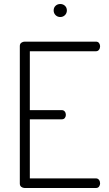

<svg xmlns="http://www.w3.org/2000/svg" viewBox="-20 -939 543 959"><path d="M129 -389H288Q298 -389 303.5 -382Q309 -375 309 -365Q309 -357 304 -350Q299 -343 288 -343H129V-48H459Q469 -48 474.5 -40.5Q480 -33 480 -23Q480 -15 475 -7.5Q470 0 459 0H103Q94 0 86.5 -5.5Q79 -11 79 -22V-709Q79 -720 86.5 -725.5Q94 -731 103 -731H459Q470 -731 475 -723.5Q480 -716 480 -708Q480 -698 474.5 -690.5Q469 -683 459 -683H129ZM281 -919Q295 -919 304.5 -910Q314 -901 314 -887Q314 -873 304.5 -863.5Q295 -854 281 -854Q267 -854 257.5 -863.5Q248 -873 248 -887Q248 -901 257.5 -910Q267 -919 281 -919Z"/></svg>

Font: AkaAcidDosis
Style: Light
Weight: 300
Designer: Edgar Tolentino, Pablo Impallari, Igino Marini, Aka-Acid
Foundry: Edgar Tolentino, Pablo Impallari, Igino Marini, Aka-Acid
Version: Version 1.007